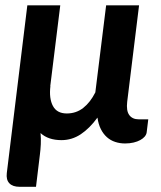

<svg xmlns="http://www.w3.org/2000/svg" viewBox="-20 -533 604 720"><path d="M206 -513H82.5L5.5 116C3.5 132.7 6.7 145.4 15 154.2C23.3 163.1 36.2 167.5 53.5 167.5H115L129.5 47.5C131.2 35.2 132.3 21.9 133 7.8C133.7 -6.4 133.3 -20.3 132 -34C151.3 -16.3 177.5 -7.5 210.5 -7.5C236.5 -7.5 260.6 -14.8 282.8 -29.5C304.9 -44.2 325.8 -65 345.5 -92C347.8 -75.3 352.1 -60.9 358.2 -48.8C364.4 -36.6 372 -26.5 381 -18.5C390 -10.5 400.3 -4.6 412 -0.8C423.7 3.1 436 5 449 5C460.7 5 471.3 3.8 481 1.5C490.7 -0.8 499 -3.9 506 -7.8C513 -11.6 518.6 -16 522.8 -21C526.9 -26 529.3 -31.2 530 -36.5L536 -85.5H500.5C484.5 -85.5 472.6 -90.8 464.8 -101.5C456.9 -112.2 454.3 -128.8 457 -151.5L501.5 -513H378L337.5 -186.5C324.8 -161.5 309.7 -142.1 292 -128.2C274.3 -114.4 253.8 -107.5 230.5 -107.5C205.8 -107.5 188.5 -116.8 178.5 -135.5C168.5 -154.2 165.3 -179 169 -210H168.5Z"/></svg>

Font: Lato
Style: Bold Italic
Weight: 700
Italic angle: -7°
Designer: Lukasz Dziedzic
Foundry: tyPoland Lukasz Dziedzic
Version: Version 2.007; 2014-02-27